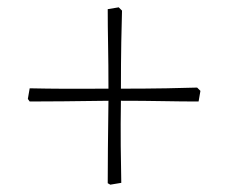

<svg xmlns="http://www.w3.org/2000/svg" viewBox="-20 -505 621 524"><path d="M281 -1 274 -5Q274 -39 274.5 -101Q275 -163 276 -230Q211 -229 152.5 -228.5Q94 -228 61 -228L56 -235L61 -264Q151 -262 276 -263Q276 -329 275 -382Q274 -435 274 -480L304 -485L313 -476Q312 -449 311 -390.5Q310 -332 310 -263Q377 -263 434.5 -264Q492 -265 518 -266L527 -257L522 -228Q477 -228 424 -229Q371 -230 310 -230Q309 -167 309.5 -107Q310 -47 311 -6Z"/></svg>

Font: Labrada Light
Style: Regular
Weight: 300
Designer: Mercedes Jáuregui
Foundry: Omnibus-Type Team
Version: Version 1.000; ttfautohint (v1.8.4.7-5d5b)